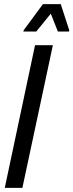

<svg xmlns="http://www.w3.org/2000/svg" viewBox="-20 -906 354 926"><path d="M3 0 149 -688H235L88 0ZM93 -754 94 -760 187 -886H273L314 -760L313 -754H259L225 -840L155 -754Z"/></svg>

Font: Saira ExtraCondensed Medium
Style: Italic
Weight: 500
Width: 2
Italic angle: -12°
Designer: Hector Gatti with collaboration of the Omnibus-Type team
Foundry: Omnibus-Type
Version: Version 1.101